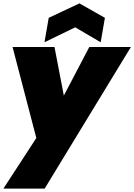

<svg xmlns="http://www.w3.org/2000/svg" viewBox="-34 -841 791 1131"><path d="M180 -28 40 -564H287L342 -278L492 -564H737L229 270H-14ZM584 -736 559 -592 409 -680 228 -592 253 -736 434 -821Z"/></svg>

Font: Poppins Black
Style: Italic
Weight: 900
Italic angle: -10°
Designer: Ninad Kale (Devanagari), Jonny Pinhorn (Latin)
Foundry: Indian Type Foundry
Version: Version 3.200;PS 1.000;hotconv 16.6.54;makeotf.lib2.5.65590